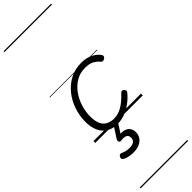

<svg xmlns="http://www.w3.org/2000/svg" viewBox="-485 -1002 1495 1495"><g transform="rotate(-45 262.0 -255.0)"><path d="M228 19Q172 19 135 -4.5Q98 -28 79.5 -70.5Q61 -113 61 -169Q61 -236 82.5 -299Q104 -362 144 -411.5Q184 -461 239.5 -490Q295 -519 363 -519Q418 -519 459 -498.5Q500 -478 520 -447Q526 -438 524 -431Q522 -424 512 -415Q502 -408 493 -408Q484 -408 478 -416Q459 -439 431.5 -454.5Q404 -470 356 -470Q301 -470 257 -444Q213 -418 181.5 -374.5Q150 -331 133.5 -278Q117 -225 117 -171Q117 -127 129.5 -95.5Q142 -64 168.5 -47.5Q195 -31 234 -30Q270 -30 300.5 -42.5Q331 -55 360.5 -78.5Q390 -102 419 -133Q427 -142 435.5 -140Q444 -138 451 -131Q458 -125 459 -117Q460 -109 452 -100Q420 -61 382 -34.5Q344 -8 305 5.5Q266 19 228 19ZM157 264Q133 264 107 258.5Q81 253 62 240Q55 234 55.5 225.5Q56 217 61 210Q67 201 73 199Q79 197 87 200Q102 207 120 212Q138 217 161 217Q192 217 209 205Q226 193 226 168Q226 143 208 134Q190 125 154 130Q146 131 142 128.5Q138 126 136 121Q133 114 134 108.5Q135 103 140 94L204 -4H248L177 108L162 94Q201 84 227.5 91Q254 98 268.5 117Q283 136 283 164Q283 195 267 217.5Q251 240 223 252Q195 264 157 264ZM0 490H523V500H0ZM0 -20H523V0H0ZM0 -505H523V-500H0ZM0 -1010H523V-1000H0Z"/></g></svg>

Font: Playwrite AU VIC Guides
Style: Regular
Weight: 400
Designer: Veronika Burian, José Scaglione
Foundry: TypeTogether
Version: Version 1.003